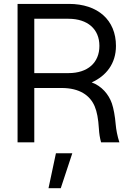

<svg xmlns="http://www.w3.org/2000/svg" viewBox="-20 -748 699 1009"><path d="M72.3 0H160.2V-285.6H303.7C398.4 -285.6 453.1 -246.6 477.5 -189.5C489.7 -161.1 496.6 -122.1 499.5 -74.2C501.5 -43 504.4 -25.4 511.2 0H607.4C596.7 -32.7 590.3 -66.9 587.9 -95.2C584.5 -137.2 576.7 -179.2 567.9 -204.6C551.3 -252 515.1 -295.4 461.9 -314.9C537.6 -349.1 589.4 -413.1 589.4 -506.8C589.4 -642.6 494.1 -727.5 342.3 -727.5H72.3ZM234.9 241.2H299.3L359.9 57.6H273.9ZM160.2 -363.8V-649.4H339.4C440.4 -649.4 502.4 -595.2 502.4 -506.8C502.4 -418.5 440.9 -363.8 340.3 -363.8Z"/></svg>

Font: Raveo Display Display
Style: Regular
Weight: 400
Designer: Jakub Foglar, Rasmus Andersson (Inter)
Foundry: Jakubfoglar.com
Version: Version 1.100;Glyphs 3.2.3 (3260)